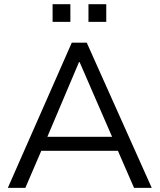

<svg xmlns="http://www.w3.org/2000/svg" viewBox="-20 -912 775 932"><path d="M18 0 328.5 -705H401L716.6 0H630.7L543.1 -201.2L579.7 -180H149.3L189.5 -201.2L103 0ZM363.5 -610.5 202.4 -230.3 178.5 -248.1H550L531.7 -230.3L366.5 -610.5ZM409.4 -805.9V-891.7H495.8V-805.9ZM235.3 -805.9V-891.7H321.6V-805.9Z"/></svg>

Font: Mulish ExtraLight
Style: Regular
Weight: 200
Designer: Vernon Adams
Foundry: Vernon Adams
Version: Version 3.603